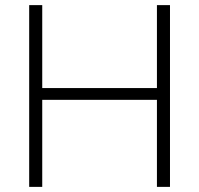

<svg xmlns="http://www.w3.org/2000/svg" viewBox="-20 -730 777 750"><path d="M644 -710V0H593V-340H145V0H94V-710H145V-386H593V-710Z"/></svg>

Font: Oxford Sans
Style: Regular
Weight: 300
Designer: Matt McInerney, Pablo Impallari, Rodrigo Fuenzalida
Foundry: Matt McInerney, Pablo Impallari, Rodrigo Fuenzalida
Version: Version 3.000g; ttfautohint (v1.5) -l 8 -r 28 -G 28 -x 14 -D